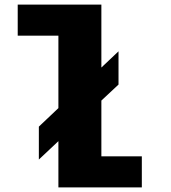

<svg xmlns="http://www.w3.org/2000/svg" viewBox="-20 -820 750 840"><path d="M150 -266 235.5 -347V-664H57.5V-800H423.5V-524.5L498.5 -595.5V-450L423.5 -380V-136H600.5V0H235.5V-202.5L150 -122Z"/></svg>

Font: League Mono ExtraBold
Style: Regular
Weight: 800
Width: 6
Designer: Tyler Finck
Foundry: The League of Moveable Type / Tyler Finck
Version: Version 2.210